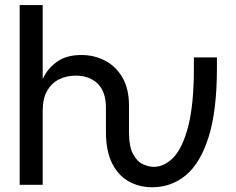

<svg xmlns="http://www.w3.org/2000/svg" viewBox="-20 -748 957 777"><path d="M596.2 9.8Q543 9.8 500.5 -14.2Q458 -38.1 433.3 -87.9Q408.7 -137.7 408.7 -215.3V-312Q408.7 -376.5 375.5 -409.2Q342.3 -441.9 286.1 -441.9Q250 -441.9 219.7 -427.2Q189.5 -412.6 171.1 -381.3Q152.8 -350.1 152.8 -300.3V0H59.6V-727.5H152.8V-431.2H154.8Q171.9 -470.2 210.2 -497.8Q248.5 -525.4 309.1 -525.4Q361.8 -525.4 405.5 -502.4Q449.2 -479.5 475.6 -434.1Q502 -388.7 502 -320.8V-215.3Q502 -155.3 518.3 -124.8Q534.7 -94.2 558.1 -83.5Q581.5 -72.8 602.1 -72.8Q646 -72.8 682.9 -111.8Q719.7 -150.9 742.2 -238.8Q764.6 -326.7 764.6 -473.6V-515.6H857.9V-473.6Q857.9 -299.8 824.2 -193.4Q790.5 -86.9 731.7 -38.6Q672.9 9.8 596.2 9.8Z"/></svg>

Font: Inter Cardless Display
Style: Regular
Weight: 400
Designer: Rasmus Andersson
Foundry: rsms
Version: Version 4.001;git-9221beed3